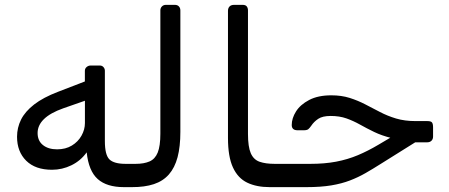

<svg xmlns="http://www.w3.org/2000/svg" viewBox="-20 -770 1854 792"><path d="M490.9 1.9Q420.5 1.9 383.1 -31.4Q345.7 -64.7 337.6 -141.6Q312.7 -106.8 274.7 -88.3Q236.6 -69.7 194.5 -69.7Q125.9 -69.7 88.1 -107Q50.3 -144.4 50.3 -205.9Q50.3 -243.3 66.8 -276.6Q83.4 -309.9 120.8 -339Q158.2 -368 219.8 -391.5L330.1 -434V-477.7Q330.1 -487.5 337.4 -493.6Q344.7 -499.7 353.7 -499.7H391.8Q401 -499.7 406.8 -493.2Q412.6 -486.7 412.6 -478.3V-188.1Q412.6 -130.9 431.4 -112.5Q450.1 -94.1 498.6 -94.1H540.8Q547 -94.1 550.6 -88.4Q554.2 -82.8 554.2 -76.6V-23.3Q554.2 1.9 525.8 1.9ZM215.5 -154Q250.7 -154 276.4 -169.6Q302.1 -185.2 316.2 -210.4Q330.3 -235.6 330.3 -262.3V-354.4L240.6 -323.1Q187.5 -304.3 161.3 -278.7Q135.1 -253.2 135.1 -221.2Q135.1 -189.2 157.2 -171.6Q179.3 -154 215.5 -154Z M524 1.9Q509 1.9 509 -13.1V-64.1Q509 -94.1 539 -94.1Q574.1 -94.1 596.9 -104.1Q619.8 -114.1 630.6 -140.8Q641.5 -167.6 641.5 -218.4V-727Q641.5 -737 648 -743.5Q654.5 -750 664.5 -750H701Q712 -750 718 -743.5Q724 -737 724 -727V-226Q724 -165.2 712.5 -121.6Q700.9 -78.1 676.7 -50.5Q652.4 -22.9 614.6 -10.4Q576.7 2.1 524 1.9Z M1110.4 1.9H1092.1Q1038.3 1.9 999.9 -16.5Q961.5 -34.8 941 -79.1Q920.4 -123.4 920.4 -200.9V-725.4Q920.4 -736.4 926.8 -743.2Q933.2 -750 946.4 -750H980.5Q992.9 -750 997.9 -743.5Q1002.9 -737 1002.9 -727V-217.6Q1002.9 -164.6 1014.4 -138.1Q1025.9 -111.6 1050.7 -102.8Q1075.4 -94.1 1113.5 -94.1H1125.4Q1140.4 -94.1 1140.4 -79.1V-28.1Q1140.4 1.9 1110.4 1.9Z M1110 1.9Q1095 1.9 1095 -13.1V-64.1Q1095 -94.1 1125 -94.1H1260.1Q1318.9 -94.1 1366.5 -103.1Q1414.1 -112.2 1456.1 -129.8Q1498.1 -147.5 1540.9 -172.9L1637.2 -229.8L1714 -196.2L1551.6 -94.6Q1518.2 -73.4 1488 -56.1Q1457.9 -38.8 1423.9 -25.7Q1389.9 -12.6 1346.7 -5.3Q1303.4 1.9 1244.4 1.9ZM1687.6 -182.9V-190.6Q1634.1 -190.6 1594.3 -200.7Q1554.5 -210.7 1523.4 -225.7Q1492.4 -240.7 1465 -256.1Q1437.7 -271.4 1409 -281.6Q1380.2 -291.7 1344.1 -291.7Q1310.4 -291.7 1292.7 -279.8Q1274.9 -267.9 1264 -251.4Q1257.4 -241.9 1251.8 -237.2Q1246.2 -232.6 1232.6 -232.6H1207.6Q1183.4 -232.6 1183.4 -254.4Q1183.4 -282.2 1201.1 -310.3Q1218.7 -338.4 1255.3 -357.6Q1291.9 -376.8 1346.7 -376.8Q1388.6 -376.8 1422.4 -366.1Q1456.1 -355.4 1486.4 -339.7Q1516.7 -324.1 1547.4 -308Q1578.1 -291.9 1613.6 -281.2Q1649.2 -270.5 1694.7 -270.5H1743.3Q1757.9 -270.5 1762.2 -264.6Q1766.4 -258.7 1766.4 -244.4V-206.8Q1766.4 -196.1 1759.9 -189.5Q1753.3 -182.9 1741.6 -182.9Z"/></svg>

Font: Rubik Light
Style: Italic
Weight: 300
Italic angle: -12°
Designer: Hubert and Fischer
Foundry: Hubert and Fischer
Version: Version 2.300;gftools[0.9.30]